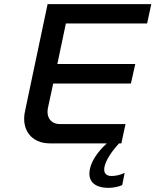

<svg xmlns="http://www.w3.org/2000/svg" viewBox="-20 -690 748 924"><path d="M209 -670 100 -153C82 -67 130 0 220 0H494C450 40 421 84 413 122C400 181 433 214 503 214C523 214 547 210 568 201L580 142C559 152 537 157 516 157C489 157 477 141 483 112C490 81 515 41 553 0H564L584 -93H268C225 -93 201 -126 211 -172L236 -288H610L631 -382H256L297 -577H688L708 -670Z"/></svg>

Font: LT Wave Text Medium Italic
Style: Regular
Weight: 500
Designer: Daniel Lyons
Version: Version 2.5 (Glyphs App)